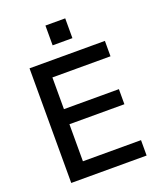

<svg xmlns="http://www.w3.org/2000/svg" viewBox="-167 -1044 967 1149"><g transform="rotate(-20 316.5 -469.0)"><path d="M85 0V-730H565V-632H195V-430H545V-334H195V-98H565V0ZM262 -812V-938H388V-812Z"/></g></svg>

Font: M PLUS 1 Medium
Style: Regular
Weight: 500
Designer: Coji Morishita
Foundry: UNDERFOREST DESIGN
Version: Version 1.001